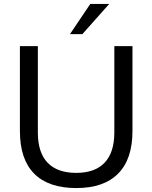

<svg xmlns="http://www.w3.org/2000/svg" viewBox="-20 -946 773 974"><path d="M367 8Q226 8 153.5 -65Q81 -138 81 -281V-712H172V-274Q172 -172 221.5 -120.5Q271 -69 367 -69Q462 -69 511 -121Q560 -173 560 -274V-712H652V-281Q652 -139 579.5 -65.5Q507 8 367 8ZM398 -773H335L438 -926H534Z"/></svg>

Font: Muli Medium
Style: Regular
Weight: 500
Designer: Vernon Adams
Foundry: Vernon Adams
Version: Version 2.100; ttfautohint (v1.8.1.43-b0c9)